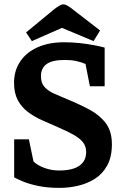

<svg xmlns="http://www.w3.org/2000/svg" viewBox="-20 -864 575 900"><path d="M259.2 16.7Q202.3 16.7 158.5 7.5Q114.7 -1.7 86.5 -13.8Q58.3 -25.9 46.4 -32.6V-210.9H115.4L137 -107.1Q155.8 -88.8 188.4 -76.8Q221.1 -64.8 257 -64.8Q320.4 -64.8 352.2 -87.3Q383.9 -109.7 383.9 -151.6Q383.9 -176.8 370.2 -195.4Q356.5 -214 327.3 -230.9Q298 -247.8 250.8 -268.1Q213.9 -284.2 177.2 -300.5Q140.6 -316.8 111 -339Q81.4 -361.2 63.6 -394.2Q45.8 -427.3 45.8 -475.9Q45.8 -532.5 74.5 -575.4Q103.1 -618.4 155.9 -642.1Q208.7 -665.9 280.4 -665.9Q317.9 -665.9 354.7 -661.9Q391.4 -657.9 422.3 -651.9Q453.3 -645.9 470.6 -640.9V-459.5H401.4L380.8 -564.2Q360.5 -573 336.9 -578Q313.3 -583 284.6 -583Q224.9 -583 198.4 -563.7Q171.9 -544.4 171.9 -506.8Q171.9 -475.2 188.4 -456.7Q204.9 -438.1 232.7 -425.6Q260.4 -413 293.6 -399.4Q352.1 -375.5 400 -349.8Q447.8 -324 476.1 -286.3Q504.5 -248.6 504.5 -187.7Q504.5 -128.6 482.9 -89Q461.4 -49.3 425.6 -26.4Q389.9 -3.6 346.4 6.6Q302.9 16.7 259.2 16.7ZM129.4 -671.3 102.2 -711.9 224.3 -812.7Q245.2 -830.1 257.2 -836.9Q269.2 -843.6 276.6 -843.6Q285.3 -843.6 296.7 -837.2Q308.1 -830.7 328.6 -814.3L449.2 -721.1L418.5 -671.3L270.5 -733.4Z"/></svg>

Font: Faustina Light
Style: Regular
Weight: 300
Designer: Alfonso Garcia
Foundry: http://www.omnibus-type.com
Version: Version 1.200